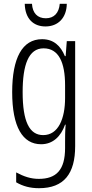

<svg xmlns="http://www.w3.org/2000/svg" viewBox="-20 -748 482 1009"><path d="M331 -728H294C290 -680 264 -652 221 -652C177 -652 151 -679 148 -728H110C112 -649 156 -609 219 -609C286 -609 330 -655 331 -728ZM201 -542C97 -542 44 -443 44 -264C44 -81 99 10 196 10C258 10 300 -31 322 -93H325C322 -57 322 -28 322 -2V30C322 146 275 192 184 192C142 192 106 180 65 158V210C101 231 139 241 185 241C317 241 375 164 375 20V-532H331L325 -453H321C299 -506 263 -542 201 -542ZM209 -494C289 -494 322 -419 322 -300V-233C322 -125 287 -38 207 -38C135 -38 99 -108 99 -264C99 -407 130 -494 209 -494Z"/></svg>

Font: Noto Sans Arabic ExtCond Light
Style: Regular
Weight: 300
Width: 2
Designer: Monotype Design Team, Nadine Chahine, Nizar Qandah and Khaled Hosny
Foundry: Monotype Imaging Inc.
Version: Version 2.012